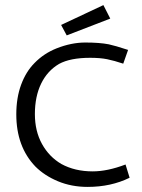

<svg xmlns="http://www.w3.org/2000/svg" viewBox="-20 -725 558 754"><path d="M44 0ZM407 -551Q371 -558 315 -558Q260 -558 202 -535Q152 -515 116 -478Q82 -444 63 -392.5Q44 -341 44 -276Q44 -149 119 -71Q155 -35 208 -13Q261 9 324 9Q416 9 489 -27L473 -79Q402 -52 344 -52Q274 -52 221 -81Q173 -109 145 -159.5Q117 -210 117 -277Q117 -346 141.5 -396.5Q166 -447 212 -474Q256 -498 334 -498Q373 -498 400.5 -492.5Q428 -487 464 -475L483 -529Q431 -546 407 -551ZM242 -586 220 -627 386 -705 413 -652Z"/></svg>

Font: Cambay Devanagari
Style: Regular
Weight: 400
Designer: Pooja Saxena
Foundry: Pooja Saxena
Version: Version 1.180;PS 001.180;hotconv 1.0.70;makeotf.lib2.5.58329